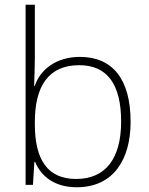

<svg xmlns="http://www.w3.org/2000/svg" viewBox="-20 -780 630 810"><path d="M127 -535V-760H88V0H119L125 -97H128C154 -35 211 10 304 10C459 10 531 -108 531 -266C531 -446 455 -540 317 -540C219 -540 150 -488 127 -418H124C125 -449 127 -501 127 -535ZM314 -505C432 -505 491 -425 491 -267C491 -112 426 -25 301 -25C181 -25 127 -106 127 -256V-265C127 -417 185 -505 314 -505Z"/></svg>

Font: Noto Sans Gurmukhi UI ExtraLight
Style: Regular
Weight: 200
Designer: Jelle Bosma - Monotype Design Team
Foundry: Monotype Imaging Inc.
Version: Version 2.004